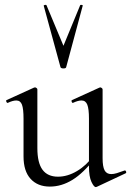

<svg xmlns="http://www.w3.org/2000/svg" viewBox="-20 -750 533 780"><path d="M182.4 8Q133 8 104.3 -23.4Q75.6 -54.8 75.6 -114.6V-268Q75.6 -307.4 69.3 -324.6Q63 -341.8 46.2 -341.8Q32 -341.8 12.4 -332.4Q8.4 -330.6 5.9 -336.6Q3.4 -342.6 7.2 -343.6L118 -394Q120.2 -395 122.2 -395Q124.8 -395 128.3 -392.5Q131.8 -390 131.8 -386.8V-148.2Q131.8 -88.6 152.7 -60.4Q173.6 -32.2 215.6 -32.2Q254.2 -32.2 292.8 -55.1Q331.4 -78 359.6 -117.4L364.8 -106.2Q318.8 -46.8 274.4 -19.4Q230 8 182.4 8ZM396.8 -386.8V-107.2Q396.8 -73.2 404.9 -58Q413 -42.8 432 -42.8Q442.2 -42.8 454.7 -46.6Q467.2 -50.4 485 -57Q489.8 -59 492 -53.5Q494.2 -48 490.4 -46L373.2 9Q371.2 10 369 10Q361.4 10 351.4 -11.4Q341.4 -32.8 341.4 -73.2V-268Q341.4 -307.4 334.7 -324.6Q328 -341.8 311.2 -341.8Q297 -341.8 277.2 -332.4Q273.4 -330.6 271.3 -336.6Q269.2 -342.6 273 -343.6L383.8 -394Q385.8 -395 387.2 -395Q389.8 -395 393.3 -392.5Q396.8 -390 396.8 -386.8ZM157.8 -726Q156.8 -729 162.3 -730Q167.8 -731 168.8 -729L237.8 -564L305.8 -729Q307 -731 312.4 -730Q317.8 -729 315.8 -726L248.8 -477Q247.8 -472 237.8 -472Q227.8 -472 225.8 -477Z"/></svg>

Font: Cormorant Light
Style: Regular
Weight: 300
Designer: Christian Thalmann (Catharsis Fonts)
Foundry: Catharsis Fonts
Version: Version 4.000